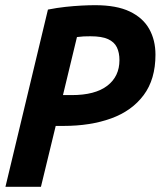

<svg xmlns="http://www.w3.org/2000/svg" viewBox="-20 -721 620 741"><path d="M1 0 165 -684Q200 -691 233 -694.5Q266 -698 295 -699.5Q324 -701 347 -701Q430 -701 481 -676.5Q532 -652 556 -609Q580 -566 580 -510Q580 -415 534.5 -354Q489 -293 409 -264Q329 -235 225 -235H195L138 0ZM223 -354H257Q347 -354 394 -390Q441 -426 441 -489Q441 -518 431 -538.5Q421 -559 397 -570Q373 -581 329 -581Q314 -581 303 -580.5Q292 -580 277 -578Z"/></svg>

Font: Ubuntu Sans Mono
Style: Italic
Weight: 400
Italic angle: -13.5°
Monospace: yes
Designer: Dalton Maag Ltd
Foundry: Dalton Maag Ltd
Version: Version 1.006